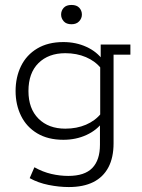

<svg xmlns="http://www.w3.org/2000/svg" viewBox="-20 -575 574 776"><path d="M258 181Q219 181 176.5 172.5Q134 164 100 145L119 101Q153 120 187.5 128Q222 136 256 136Q322 136 353 104Q384 72 384 10V-75L397 -84Q372 -49 329.5 -29.5Q287 -10 236 -10Q174 -10 130.5 -36Q87 -62 65 -107Q43 -152 43 -207Q43 -263 65 -308Q87 -353 130.5 -379Q174 -405 236 -405Q287 -405 329.5 -385.5Q372 -366 397 -331L387 -332V-395H507V-354H439V4Q439 62 418 101.5Q397 141 357 161Q317 181 258 181ZM244 -55Q290 -55 327.5 -71Q365 -87 389 -117L385 -93V-319L389 -298Q365 -328 327.5 -344Q290 -360 244 -360Q176 -360 135.5 -320Q95 -280 95 -207Q95 -136 135.5 -95.5Q176 -55 244 -55ZM269 -477Q248 -477 237.5 -489Q227 -501 227 -516Q227 -532 237.5 -543.5Q248 -555 269 -555Q290 -555 300.5 -543.5Q311 -532 311 -516Q311 -501 300 -489Q289 -477 269 -477Z"/></svg>

Font: Rokkitt Light
Style: Regular
Weight: 300
Version: Version 3.103